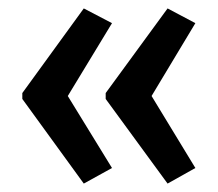

<svg xmlns="http://www.w3.org/2000/svg" viewBox="-20 -495 518 456"><path d="M33 -274 179 -475 246 -440 141 -267 246 -96 179 -59 33 -260ZM231 -274 378 -475 444 -440 340 -267 444 -96 378 -59 231 -260Z"/></svg>

Font: Noto Sans Thai ExtCond Med
Style: Regular
Weight: 500
Width: 2
Designer: Monotype Design Team
Foundry: Monotype Imaging Inc.
Version: Version 2.002; ttfautohint (v1.8.4.7-5d5b)